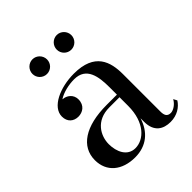

<svg xmlns="http://www.w3.org/2000/svg" viewBox="-186 -768 894 894"><g transform="rotate(-45 261.5 -321.0)"><path d="M284.5 -603C284.5 -576.5 306 -555 332.5 -555C359 -555 380.5 -576.5 380.5 -603C380.5 -629.5 359 -651.5 332.5 -651.5C306 -651.5 284.5 -629.5 284.5 -603ZM124.5 -603C124.5 -576.5 146 -555 172.5 -555C199 -555 220.5 -576.5 220.5 -603C220.5 -629.5 199 -651.5 172.5 -651.5C146 -651.5 124.5 -629.5 124.5 -603ZM267.5 -257C125.5 -257 46 -202.5 46 -113.5C46 -37.5 102 10 188.5 10C263.5 10 313.5 -33 334.5 -101.5V-77.5C334.5 -12.5 374.5 10 421.5 10C465 10 497 -11.5 514.5 -39L505 -57C493.5 -35 469 -19 452 -19C427 -19 422 -36.5 422 -58.5V-304.5C422 -385.5 399 -468 261.5 -468C170.5 -468 81 -428 81 -366C81 -330 105 -311 135.5 -311C163 -311 192.5 -328 192.5 -368C192.5 -400.5 166.5 -419.5 139.5 -421C167.5 -439.5 209 -448.5 244 -448.5C324 -448.5 334.5 -376.5 334.5 -304.5V-257ZM219.5 -19.5C167 -19.5 144.5 -70.5 144.5 -120.5C144.5 -175 179.5 -240 267.5 -240H334.5V-183C334.5 -73.5 275 -19.5 219.5 -19.5Z"/></g></svg>

Font: Bodoni* 11
Style: Regular
Weight: 400
Version: Version 2.3